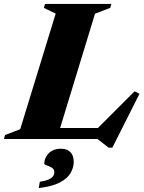

<svg xmlns="http://www.w3.org/2000/svg" viewBox="-62 -705 732 974"><path d="M420 -635.5 226 0H-42L-36.5 -20L40.5 -49.5L220.5 -636L160.5 -665L166.5 -685H503L497 -665ZM415.5 -36.5 621 -242 645.5 -229 508 44H489L432.5 0H100L120.5 -55.5H482.5ZM162.5 125.5Q162.5 96 185 72.8Q207.5 49.5 247.5 49.5Q279 49.5 295.5 67Q312 84.5 312 116.5Q312 145 296.2 172.5Q280.5 200 241.8 220.5Q203 241 134.5 249L140 217Q169 212.5 185 205.2Q201 198 207.2 188.8Q213.5 179.5 213.5 169Q213.5 153 200.8 145.5Q188 138 175.2 134Q162.5 130 162.5 125.5Z"/></svg>

Font: Newsreader 36pt ExtraBold
Style: Italic
Weight: 800
Italic angle: -17°
Designer: Hugues Gentile
Foundry: Production Type
Version: Version 1.003